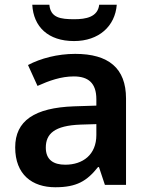

<svg xmlns="http://www.w3.org/2000/svg" viewBox="-20 -779 628 809"><path d="M472 -759H398C392 -707 342 -698 293 -698C235 -698 193 -704 188 -759H116C121 -666 183 -606 292 -606C397 -606 465 -669 472 -759ZM297 -552C222 -552 151 -533 98 -505L138 -417C187 -439 237 -457 291 -457C351 -457 386 -430 386 -361V-334L292 -331C125 -325 44 -270 44 -158C44 -43 116 10 213 10C303 10 346 -16 393 -75H397L422 0H511V-364C511 -492 437 -552 297 -552ZM320 -254 386 -256V-210C386 -127 329 -85 255 -85C206 -85 173 -105 173 -157C173 -215 209 -250 320 -254Z"/></svg>

Font: Noto Sans Bengali SemiBold
Style: Regular
Weight: 600
Designer: Jelle Bosma - Monotype Design Team
Foundry: Monotype Imaging Inc.
Version: Version 2.003